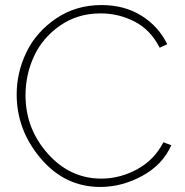

<svg xmlns="http://www.w3.org/2000/svg" viewBox="-20 -734 734 760"><path d="M382 -714Q473 -714 540.5 -671.5Q608 -629 642 -559L612 -545Q576 -616 513 -648.5Q450 -681 378 -681Q287 -681 217.5 -632.5Q148 -584 114.5 -511Q81 -438 81 -357Q81 -225 169 -126Q257 -27 381 -27Q454 -27 522 -63.5Q590 -100 627 -171L658 -159Q624 -82 543.5 -38Q463 6 377 6Q237 6 141.5 -106.5Q46 -219 46 -360Q46 -447 84.5 -527Q123 -607 201.5 -660.5Q280 -714 382 -714Z"/></svg>

Font: Raleway-v4020 ExtraLight
Style: Regular
Weight: 275
Designer: Matt McInerney, Pablo Impallari, Rodrigo Fuenzalida
Foundry: Matt McInerney, Pablo Impallari, Rodrigo Fuenzalida
Version: Version 4.020;PS 004.020;hotconv 1.0.88;makeotf.lib2.5.64775